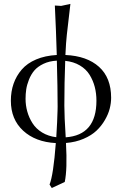

<svg xmlns="http://www.w3.org/2000/svg" viewBox="-20 -718 619 976"><path d="M309.1 207 243.2 237.8 231.9 220.2Q251.5 170.9 263.7 9.3Q160.2 3.9 97.7 -53.7Q35.2 -111.3 35.2 -206.1Q35.2 -252.9 49.1 -292.7Q63 -332.5 90.6 -364.5Q118.2 -396.5 163.6 -415.8Q209 -435.1 268.6 -438.5Q265.1 -560.5 258.8 -689.9L291 -688L337.9 -698.2L319.8 -542Q315.4 -503.4 312.5 -438.5Q421.9 -433.6 483.4 -378.2Q544.9 -322.8 544.9 -221.2Q544.9 -194.3 537.8 -166.3Q530.8 -138.2 513.4 -108.2Q496.1 -78.1 470.7 -54Q445.3 -29.8 405 -12.5Q364.7 4.9 315.4 8.8Q322.8 142.6 309.1 207ZM314 -20Q470.2 -30.8 470.2 -206.1Q470.2 -243.2 461.7 -276.1Q453.1 -309.1 435.3 -337.9Q417.5 -366.7 385.7 -385.5Q354 -404.3 311.5 -408.7Q307.1 -295.9 307.1 -181.2Q307.1 -127.4 314 -20ZM269 -409.7Q230.5 -407.7 200.9 -393.6Q171.4 -379.4 154.5 -359.6Q137.7 -339.8 127.2 -313.2Q116.7 -286.6 113.3 -263.4Q109.9 -240.2 109.9 -215.8Q109.9 -182.6 118.7 -151.1Q127.4 -119.6 145.3 -91.6Q163.1 -63.5 194.3 -44.4Q225.6 -25.4 266.1 -20.5Q268.6 -57.6 270.3 -96.4Q272 -135.3 272.5 -155.3L272.9 -175.8Q272.9 -271.5 269 -409.7Z"/></svg>

Font: Linux Libertine G
Style: Regular
Weight: 400
Designer: Philipp H. Poll
Foundry: Philipp H. Poll
Version: Version 4.7.5